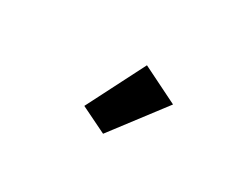

<svg xmlns="http://www.w3.org/2000/svg" viewBox="-46 -977 693 560"><g transform="rotate(30 300.0 -697.5)"><path d="M450 -755 316 -579 228 -622 327 -816Z"/></g></svg>

Font: IBM Plex Sans
Style: Regular
Weight: 400
Designer: Mike Abbink, Paul van der Laan, Pieter van Rosmalen
Foundry: Bold Monday
Version: Version 3.201